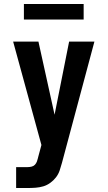

<svg xmlns="http://www.w3.org/2000/svg" viewBox="-20 -729 540 964"><path d="M61 215V110H119Q129 110 139 107.5Q149 105 155.5 98Q162 91 165.5 81.5Q169 72 171 63V62L188 -1L46 -520H173L254 -153L327 -520H454L291 89Q286 108 279.5 127Q273 146 261 161.5Q249 177 232.5 189Q216 201 197.5 206.5Q179 212 159 213.5Q139 215 119 215ZM100 -631V-709H400V-631Z"/></svg>

Font: Iosevka SS18 Extrabold
Style: Regular
Weight: 800
Monospace: yes
Designer: Belleve Invis
Foundry: Belleve Invis
Version: Version 25.1.1; ttfautohint (v1.8.4)